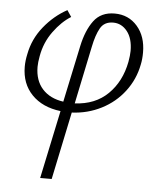

<svg xmlns="http://www.w3.org/2000/svg" viewBox="-51 -463 667 797"><g transform="rotate(5 282.0 -64.5)"><path d="M526 -267Q526 -239 521 -216Q509 -154 471 -104Q433 -54 376 -25Q319 4 253 7L194 289H146L206 5Q130 -4 86 -49.5Q42 -95 42 -166Q42 -191 48 -218Q60 -282 101.5 -333.5Q143 -385 198 -415L216 -388Q177 -364 143.5 -318Q110 -272 100 -215Q95 -188 95 -170Q95 -113 126.5 -78Q158 -43 214 -35L264 -271Q278 -337 308 -377.5Q338 -418 395 -418Q453 -418 489.5 -376Q526 -334 526 -267ZM474 -269Q474 -321 450.5 -350.5Q427 -380 392 -380Q355 -380 338.5 -351Q322 -322 312 -272L262 -32Q347 -36 400 -88Q453 -140 469 -223Q474 -251 474 -269Z"/></g></svg>

Font: Ysabeau Semilight
Style: Italic
Weight: 300
Italic angle: -12°
Designer: Christian Thalmann (Catharsis Fonts)
Version: Version 0.003